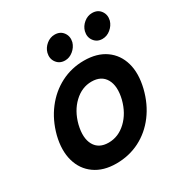

<svg xmlns="http://www.w3.org/2000/svg" viewBox="-165 -815 897 947"><g transform="rotate(-30 283.5 -341.5)"><path d="M226.7 10Q153.3 10 104.6 -24.6Q55.8 -59.2 38.8 -119.6Q21.7 -180 40.8 -257.5Q60.8 -334.2 104.2 -390.8Q147.5 -447.5 208.3 -478.8Q269.2 -510 340 -510Q414.2 -510 462.5 -475.8Q510.8 -441.7 527.9 -381.7Q545 -321.7 525.8 -242.5Q506.7 -165.8 463.8 -108.8Q420.8 -51.7 360 -20.8Q299.2 10 226.7 10ZM245 -98.3Q300.8 -98.3 345 -140Q389.2 -181.7 406.7 -250Q423.3 -319.2 400 -360.4Q376.7 -401.7 320.8 -401.7Q265.8 -401.7 221.7 -360Q177.5 -318.3 160 -250Q143.3 -180.8 166.2 -139.6Q189.2 -98.3 245 -98.3ZM474.2 -556.7Q444.2 -556.7 427.1 -579.6Q410 -602.5 417.5 -633.3Q424.2 -658.3 445.4 -675.8Q466.7 -693.3 492.5 -693.3Q524.2 -693.3 540.8 -670.4Q557.5 -647.5 550 -616.7Q542.5 -591.7 521.2 -574.2Q500 -556.7 474.2 -556.7ZM261.7 -556.7Q230.8 -556.7 213.8 -579.6Q196.7 -602.5 204.2 -633.3Q210.8 -658.3 232.1 -675.8Q253.3 -693.3 279.2 -693.3Q310.8 -693.3 327.5 -670.4Q344.2 -647.5 336.7 -616.7Q329.2 -591.7 307.9 -574.2Q286.7 -556.7 261.7 -556.7Z"/></g></svg>

Font: Funnel Sans SemiBold
Style: Italic
Weight: 600
Italic angle: -14.036°
Designer: NORD ID, Kristian Moeller
Foundry: Dicotype
Version: Version 1.000